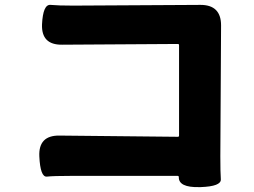

<svg xmlns="http://www.w3.org/2000/svg" viewBox="-20 -740 1040 786"><path d="M796 26Q711 28 712 -15Q712 -20 707 -20H273Q199 -20 172 -17Q145 -14 141 -100Q137 -186 223 -185L708 -180Q713 -180 713 -185V-555Q713 -560 708 -560L234 -557Q149 -556 152 -640Q156 -723 187 -720Q218 -717 280 -717L801 -720Q885 -720 885 -636L882 -100Q882 -35 884 -6Q886 23 801 26Z"/></svg>

Font: Resource Han Rounded JP Heavy
Style: Regular
Weight: 900
Designer: Cyano Hao (round all glyphs); Ryoko NISHIZUKA 西塚涼子 (kana, bopomofo & ideographs); Paul D. Hunt (Latin, Greek & Cyrillic)
Foundry: Cyano Hao
Version: 0.990